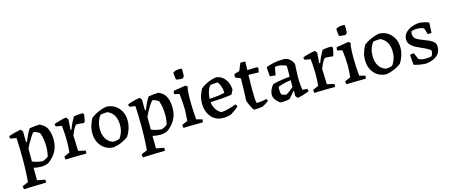

<svg xmlns="http://www.w3.org/2000/svg" viewBox="-51 -1341 5228 2227"><g transform="rotate(-15 2563.0 -227.5)"><path d="M28 213Q25 204 23.5 194.5Q22 185 22 175L93 145Q95 116 98 71Q101 26 102.5 -27Q104 -80 104 -132Q104 -197 102 -260.5Q100 -324 97 -384L27 -395Q20 -408 21 -426Q55 -439 93.5 -449Q132 -459 170 -465L190 -436L191 -312L203 -308Q206 -317 216 -342Q226 -367 241.5 -397.5Q257 -428 274 -453Q304 -459 334.5 -462Q365 -465 395 -465Q408 -459 427 -448Q446 -437 464.5 -414.5Q483 -392 495.5 -352Q508 -312 508 -249Q508 -169 472 -108Q436 -47 374 -5Q356 3 333 7.5Q310 12 288 12Q270 12 246.5 9.5Q223 7 199 1L200 151L296 170Q296 178 295 187.5Q294 197 293 205Q276 205 240 206Q204 207 162 208Q120 209 83 210.5Q46 212 28 213ZM323 -45Q330 -48 351 -57Q372 -66 392 -83Q392 -86 398.5 -118.5Q405 -151 405 -193Q405 -295 378 -366Q348 -391 304 -400Q291 -388 271 -358Q251 -328 231 -292Q211 -256 199 -227V-75Q204 -72 236.5 -61Q269 -50 323 -45Z M583 5Q580 -5 579 -14Q578 -23 578 -33L646 -63Q649 -92 651 -129Q653 -166 653 -199Q653 -225 651.5 -258.5Q650 -292 647.5 -325Q645 -358 642 -384L572 -395Q569 -402 567.5 -410Q566 -418 565 -426Q600 -439 638.5 -449Q677 -459 714 -465L735 -436L726 -315L737 -311Q750 -348 767 -383Q784 -418 804 -453Q830 -459 859.5 -461.5Q889 -464 916 -462L926 -442L910 -364L900 -349Q877 -352 851.5 -354.5Q826 -357 803 -355Q784 -334 769 -303.5Q754 -273 742 -244L748 -55L835 -35Q837 -17 832 0Q815 0 781.5 0.5Q748 1 709.5 1.5Q671 2 636.5 3Q602 4 583 5Z M1161 12Q1105 12 1059.5 -15.5Q1014 -43 987 -93.5Q960 -144 960 -211Q960 -261 975 -306Q990 -351 1010 -384Q1046 -412 1095 -434Q1144 -456 1194 -465Q1249 -465 1294.5 -437.5Q1340 -410 1367.5 -360.5Q1395 -311 1395 -244Q1395 -195 1378.5 -146.5Q1362 -98 1339 -64Q1305 -37 1257.5 -16.5Q1210 4 1161 12ZM1169 -52Q1191 -52 1211 -55.5Q1231 -59 1245 -64Q1266 -88 1281 -128.5Q1296 -169 1296 -222Q1296 -291 1267.5 -337.5Q1239 -384 1190 -401Q1166 -401 1144 -398.5Q1122 -396 1107 -391Q1087 -367 1072 -326Q1057 -285 1057 -232Q1057 -162 1086.5 -115Q1116 -68 1169 -52Z M1456 213Q1453 204 1451.5 194.5Q1450 185 1450 175L1521 145Q1523 116 1526 71Q1529 26 1530.5 -27Q1532 -80 1532 -132Q1532 -197 1530 -260.5Q1528 -324 1525 -384L1455 -395Q1448 -408 1449 -426Q1483 -439 1521.5 -449Q1560 -459 1598 -465L1618 -436L1619 -312L1631 -308Q1634 -317 1644 -342Q1654 -367 1669.5 -397.5Q1685 -428 1702 -453Q1732 -459 1762.5 -462Q1793 -465 1823 -465Q1836 -459 1855 -448Q1874 -437 1892.5 -414.5Q1911 -392 1923.5 -352Q1936 -312 1936 -249Q1936 -169 1900 -108Q1864 -47 1802 -5Q1784 3 1761 7.5Q1738 12 1716 12Q1698 12 1674.5 9.5Q1651 7 1627 1L1628 151L1724 170Q1724 178 1723 187.5Q1722 197 1721 205Q1704 205 1668 206Q1632 207 1590 208Q1548 209 1511 210.5Q1474 212 1456 213ZM1751 -45Q1758 -48 1779 -57Q1800 -66 1820 -83Q1820 -86 1826.5 -118.5Q1833 -151 1833 -193Q1833 -295 1806 -366Q1776 -391 1732 -400Q1719 -388 1699 -358Q1679 -328 1659 -292Q1639 -256 1627 -227V-75Q1632 -72 1664.5 -61Q1697 -50 1751 -45Z M1998 4Q1995 -5 1994 -14Q1993 -23 1993 -33L2061 -62Q2063 -92 2066 -128Q2069 -164 2069 -194Q2069 -240 2065.5 -288Q2062 -336 2055 -388L1994 -402Q1994 -420 2000 -440L2146 -464L2169 -447L2161 -413Q2158 -380 2156.5 -347.5Q2155 -315 2155 -282Q2155 -226 2158 -167.5Q2161 -109 2166 -54L2236 -35Q2236 -27 2235 -17.5Q2234 -8 2232 0Q2216 0 2184.5 0.5Q2153 1 2117 1.5Q2081 2 2048.5 2.5Q2016 3 1998 4ZM2059 -560Q2055 -580 2052.5 -603.5Q2050 -627 2050 -646Q2058 -651 2069.5 -656.5Q2081 -662 2090 -664Q2103 -667 2120.5 -667.5Q2138 -668 2155 -667Q2159 -642 2159 -614Q2159 -586 2157 -576Q2157 -574 2148.5 -562.5Q2140 -551 2138 -551Q2126 -551 2100.5 -553Q2075 -555 2059 -560Z M2472 12Q2413 12 2369.5 -17.5Q2326 -47 2302 -98Q2278 -149 2278 -211Q2278 -261 2292 -306Q2306 -351 2326 -384Q2361 -412 2409.5 -434Q2458 -456 2510 -464Q2542 -464 2575 -445Q2608 -426 2632.5 -385.5Q2657 -345 2663 -280L2635 -224Q2591 -217 2523.5 -211Q2456 -205 2379 -203Q2389 -107 2468 -59Q2496 -59 2530 -66.5Q2564 -74 2597 -84Q2630 -94 2653 -103L2668 -76Q2648 -57 2622 -38Q2596 -19 2567 -1Q2555 2 2529.5 7Q2504 12 2472 12ZM2378 -242Q2488 -249 2561 -266Q2561 -304 2548.5 -343Q2536 -382 2514 -403Q2493 -403 2465 -400.5Q2437 -398 2424 -392Q2406 -369 2393 -330.5Q2380 -292 2378 -242Z M2843 12Q2825 -11 2809 -44Q2793 -77 2782 -111Q2785 -178 2787.5 -244Q2790 -310 2790 -376Q2781 -384 2765.5 -390.5Q2750 -397 2736 -400L2726 -413L2731 -447L2793 -464L2831 -555H2890L2887 -452L3002 -455L3017 -445L3008 -392Q2998 -392 2974.5 -393Q2951 -394 2926 -394.5Q2901 -395 2885 -395Q2884 -363 2883.5 -328.5Q2883 -294 2882.5 -267Q2882 -240 2882 -232Q2882 -173 2883.5 -129Q2885 -85 2893 -55Q2927 -56 2955 -59.5Q2983 -63 3012 -71L3027 -47Q2989 -15 2945 5Q2923 8 2895 10Q2867 12 2843 12Z M3273 0Q3256 5 3225.5 8.5Q3195 12 3161 10Q3146 1 3129 -15.5Q3112 -32 3099.5 -53Q3087 -74 3086 -96Q3086 -131 3102.5 -166Q3119 -201 3137 -217Q3158 -224 3188.5 -230Q3219 -236 3250.5 -240.5Q3282 -245 3307 -247.5Q3332 -250 3342 -250V-381Q3324 -392 3295 -400Q3266 -408 3238 -408Q3229 -408 3221 -407Q3213 -406 3206 -405L3188 -308L3120 -314L3112 -419L3119 -430Q3152 -442 3204 -453.5Q3256 -465 3319 -465Q3360 -465 3385 -447.5Q3410 -430 3423 -409Q3436 -388 3440 -378Q3438 -352 3436.5 -321Q3435 -290 3434 -263Q3433 -236 3433 -222Q3433 -157 3437.5 -117Q3442 -77 3445 -66L3504 -61L3509 -30Q3480 -19 3445.5 -7.5Q3411 4 3368 11L3346 -19L3347 -81H3343Q3326 -62 3308 -40.5Q3290 -19 3273 0ZM3194 -77Q3200 -73 3217.5 -67Q3235 -61 3252 -61Q3258 -63 3271.5 -71.5Q3285 -80 3300 -92Q3315 -104 3327 -114Q3339 -124 3342 -128V-208Q3264 -200 3187 -170Q3186 -163 3185.5 -156Q3185 -149 3185 -143Q3185 -121 3187.5 -104.5Q3190 -88 3194 -77Z M3570 5Q3567 -5 3566 -14Q3565 -23 3565 -33L3633 -63Q3636 -92 3638 -129Q3640 -166 3640 -199Q3640 -225 3638.5 -258.5Q3637 -292 3634.5 -325Q3632 -358 3629 -384L3559 -395Q3556 -402 3554.5 -410Q3553 -418 3552 -426Q3587 -439 3625.5 -449Q3664 -459 3701 -465L3722 -436L3713 -315L3724 -311Q3737 -348 3754 -383Q3771 -418 3791 -453Q3817 -459 3846.5 -461.5Q3876 -464 3903 -462L3913 -442L3897 -364L3887 -349Q3864 -352 3838.5 -354.5Q3813 -357 3790 -355Q3771 -334 3756 -303.5Q3741 -273 3729 -244L3735 -55L3822 -35Q3824 -17 3819 0Q3802 0 3768.5 0.5Q3735 1 3696.5 1.5Q3658 2 3623.5 3Q3589 4 3570 5Z M3955 4Q3952 -5 3951 -14Q3950 -23 3950 -33L4018 -62Q4020 -92 4023 -128Q4026 -164 4026 -194Q4026 -240 4022.5 -288Q4019 -336 4012 -388L3951 -402Q3951 -420 3957 -440L4103 -464L4126 -447L4118 -413Q4115 -380 4113.5 -347.5Q4112 -315 4112 -282Q4112 -226 4115 -167.5Q4118 -109 4123 -54L4193 -35Q4193 -27 4192 -17.5Q4191 -8 4189 0Q4173 0 4141.5 0.5Q4110 1 4074 1.5Q4038 2 4005.5 2.5Q3973 3 3955 4ZM4016 -560Q4012 -580 4009.5 -603.5Q4007 -627 4007 -646Q4015 -651 4026.5 -656.5Q4038 -662 4047 -664Q4060 -667 4077.5 -667.5Q4095 -668 4112 -667Q4116 -642 4116 -614Q4116 -586 4114 -576Q4114 -574 4105.5 -562.5Q4097 -551 4095 -551Q4083 -551 4057.5 -553Q4032 -555 4016 -560Z M4436 12Q4380 12 4334.5 -15.5Q4289 -43 4262 -93.5Q4235 -144 4235 -211Q4235 -261 4250 -306Q4265 -351 4285 -384Q4321 -412 4370 -434Q4419 -456 4469 -465Q4524 -465 4569.5 -437.5Q4615 -410 4642.5 -360.5Q4670 -311 4670 -244Q4670 -195 4653.5 -146.5Q4637 -98 4614 -64Q4580 -37 4532.5 -16.5Q4485 4 4436 12ZM4444 -52Q4466 -52 4486 -55.5Q4506 -59 4520 -64Q4541 -88 4556 -128.5Q4571 -169 4571 -222Q4571 -291 4542.5 -337.5Q4514 -384 4465 -401Q4441 -401 4419 -398.5Q4397 -396 4382 -391Q4362 -367 4347 -326Q4332 -285 4332 -232Q4332 -162 4361.5 -115Q4391 -68 4444 -52Z M4911 12Q4883 12 4841 5.5Q4799 -1 4769 -11L4764 -20L4756 -130L4759 -135L4802 -142L4837 -62Q4854 -54 4870 -50Q4886 -46 4908 -45Q4933 -45 4956 -47Q4979 -49 4994 -55Q5002 -70 5006 -85.5Q5010 -101 5010 -120Q4985 -142 4948.5 -158.5Q4912 -175 4876 -192Q4844 -206 4817 -223Q4790 -240 4773.5 -263.5Q4757 -287 4757 -321Q4757 -341 4765.5 -362.5Q4774 -384 4792 -402Q4820 -429 4859 -445Q4898 -461 4942 -465Q4969 -465 5005 -458Q5041 -451 5063 -441L5068 -433L5062 -316L5022 -312L5016 -316L4993 -388Q4976 -397 4956.5 -401Q4937 -405 4917 -406Q4876 -407 4844 -395Q4840 -386 4838 -377Q4836 -368 4837 -359Q4838 -340 4848 -321.5Q4858 -303 4881 -291Q4917 -273 4954 -259.5Q4991 -246 5021.5 -231.5Q5052 -217 5070.5 -197.5Q5089 -178 5089 -147Q5089 -122 5083.5 -99Q5078 -76 5061 -55Q5035 -25 4994.5 -8.5Q4954 8 4911 12Z"/></g></svg>

Font: Labrada Medium
Style: Regular
Weight: 500
Designer: Mercedes Jáuregui
Foundry: Omnibus-Type Team
Version: Version 1.000; ttfautohint (v1.8.4.7-5d5b)